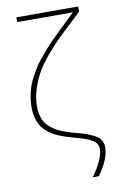

<svg xmlns="http://www.w3.org/2000/svg" viewBox="-101 -764 684 1052"><g transform="rotate(-10 241.0 -238.0)"><path d="M63.5 -210Q63.5 -237.3 68.8 -265.1Q74.2 -293 81.1 -315.9Q87.9 -338.9 103.5 -367.2Q119.1 -395.5 129.9 -414.1Q140.6 -432.6 164.6 -461.4Q188.5 -490.2 201.2 -505.4Q213.9 -520.5 244.1 -550.8Q274.4 -581.1 286.6 -592.8Q298.8 -604.5 332.5 -637.2Q366.2 -669.9 377 -679.7H67.4V-706.1H411.1V-677.7Q397.5 -664.1 353.5 -623Q309.6 -582 282.2 -555.7Q254.9 -529.3 214.8 -482.9Q174.8 -436.5 151.9 -397.9Q128.9 -359.4 111.3 -308.6Q93.8 -257.8 93.8 -210Q93.8 -134.8 129.4 -98.1Q165 -61.5 230.5 -40Q247.1 -34.2 282.2 -24.9Q317.4 -15.6 336.4 -8.8Q355.5 -2 378.4 9.8Q401.4 21.5 412.1 38.6Q422.9 55.7 422.9 79.1Q422.9 144.5 361.3 229.5H327.1Q392.6 139.6 392.6 82Q392.6 64.5 382.3 50.8Q372.1 37.1 351.1 27.3Q330.1 17.6 312.5 11.7Q294.9 5.9 264.2 -2.4Q233.4 -10.7 219.7 -15.6Q185.5 -26.4 160.6 -39.6Q135.7 -52.7 112.3 -74.2Q88.9 -95.7 76.2 -129.9Q63.5 -164.1 63.5 -210Z"/></g></svg>

Font: Gothic A1 Thin
Style: Regular
Weight: 250
Designer: HanYang I&C Co.,Ltd.
Foundry: HanYang I&C Co.,Ltd.
Version: Version 2.50